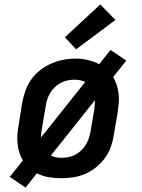

<svg xmlns="http://www.w3.org/2000/svg" viewBox="-20 -795 640 865"><path d="M95 50 24 2 83 -72Q73 -89 67 -108.5Q61 -128 59 -148.5Q57 -169 58.5 -190Q60 -211 64 -232L80 -332Q85 -359 94.5 -386Q104 -413 120.5 -436.5Q137 -460 160.5 -478.5Q184 -497 210.5 -508.5Q237 -520 264.5 -525.5Q292 -531 320 -531Q349 -531 376 -524.5Q403 -518 427 -506L478 -570L549 -522L490 -448Q500 -431 506 -411.5Q512 -392 514.5 -371.5Q517 -351 515 -330Q513 -309 510 -288L493 -188Q489 -161 479.5 -134Q470 -107 453 -83.5Q436 -60 413 -41.5Q390 -23 363.5 -11.5Q337 0 309 4Q281 8 254 8Q226 8 198 3Q170 -2 146 -14ZM165 -176 364 -426Q353 -431 340.5 -433.5Q328 -436 315 -436Q299 -436 283.5 -432.5Q268 -429 253.5 -421.5Q239 -414 227 -402.5Q215 -391 206.5 -377Q198 -363 193 -347.5Q188 -332 186 -317L169 -217Q167 -207 166 -196.5Q165 -186 165 -176ZM256 -84Q272 -84 288 -87Q304 -90 318.5 -97.5Q333 -105 345.5 -117Q358 -129 366.5 -143Q375 -157 380 -172Q385 -187 388 -203L405 -303Q406 -313 407 -323.5Q408 -334 408 -344L209 -94Q220 -89 232 -86.5Q244 -84 256 -84Q256 -84 256 -84Q256 -84 256 -84ZM323 -573 272 -627 432 -775 500 -705Z"/></svg>

Font: Iosevka Etoile SmBdObl
Style: Regular
Weight: 600
Italic angle: -9°
Designer: Belleve Invis
Foundry: Belleve Invis
Version: Version 15.5.2; ttfautohint (v1.8.4)